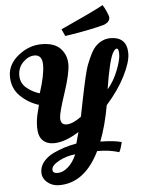

<svg xmlns="http://www.w3.org/2000/svg" viewBox="-70 -985 938 1263"><g transform="rotate(-5 398.5 -353.5)"><path d="M703 -23Q691 29 681 42Q617 22 538 22H537Q438 224 270 224Q223 224 191 196.5Q159 169 159 130.5Q159 92 184 61Q209 30 250 10Q324 -25 405 -39L425 -113Q331 -54 258 -54Q212 -54 184.5 -81.5Q157 -109 157 -168Q157 -215 169 -262Q181 -309 182 -314Q113 -335 60.5 -386.5Q8 -438 8 -517Q8 -596 79 -653Q150 -710 234 -710Q318 -710 358 -667.5Q398 -625 398 -564Q398 -503 355.5 -375.5Q313 -248 313 -215Q313 -170 353 -170Q393 -170 450 -212L471 -317Q508 -502 525 -546Q542 -590 558.5 -621.5Q575 -653 593 -670Q635 -710 688 -710Q741 -710 769 -683Q797 -656 797 -599.5Q797 -543 751.5 -453Q706 -363 626 -273Q602 -138 563 -38H572Q651 -36 689 -26ZM194 -389Q232 -506 232 -573Q232 -640 181 -640Q140 -640 105 -604.5Q70 -569 70 -518Q70 -467 108 -435Q146 -403 194 -389ZM693 -846Q693 -818 656 -802Q565 -776 394 -750L373 -796Q583 -891 656 -931Q667 -915 680 -885.5Q693 -856 693 -846ZM723 -638Q711 -638 696 -610Q670 -560 641 -378L643 -379Q683 -425 710 -493.5Q737 -562 737 -600Q737 -638 723 -638ZM233 119Q233 143 267 143Q301 143 335.5 112.5Q370 82 391 31Q334 36 283.5 63Q233 90 233 119Z"/></g></svg>

Font: Oleo Script Swash Caps
Style: Regular
Weight: 400
Designer: Soytutype
Foundry: Soytutype
Version: Version 1.002